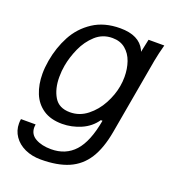

<svg xmlns="http://www.w3.org/2000/svg" viewBox="-138 -661 876 974"><g transform="rotate(20 300.0 -174.0)"><path d="M26.5 73.5Q26.5 60 28.5 49.5H107.5Q106 58 106 65Q106 103.5 139.5 122.2Q173 141 223.5 141Q302 141 350.5 87.8Q399 34.5 420 -84H411Q382 -41.5 332.8 -20.2Q283.5 1 232 1Q170 1 129.8 -26.2Q89.5 -53.5 70.8 -100Q52 -146.5 52 -205Q52 -237 58.5 -276Q71.5 -351 105.2 -414Q139 -477 199.2 -516.5Q259.5 -556 345 -556Q447 -556 480 -489.5L484 -479.5L499 -550H584Q570.5 -500.5 563 -460L490.5 -49Q474 43.5 438 99.8Q402 156 342 182Q282 208 192.5 208Q144 208 106.2 190.5Q68.5 173 47.5 142.2Q26.5 111.5 26.5 73.5ZM444.5 -279.5Q449 -304.5 449 -330.5Q449 -374.5 436 -412Q423 -449.5 395 -472.8Q367 -496 324.5 -496Q272 -496 234 -461.5Q196 -427 174 -377.8Q152 -328.5 143.5 -281Q138 -251 138 -218Q138 -154.5 163.8 -111.2Q189.5 -68 249.5 -68Q301 -68 342.5 -100.8Q384 -133.5 410 -182.2Q436 -231 444.5 -279.5Z"/></g></svg>

Font: JuliaMono Italic
Style: Regular
Weight: 400
Italic angle: -9°
Monospace: yes
Designer: cormullion
Foundry: corm
Version: Version 0.049; ttfautohint (v1.8.4)